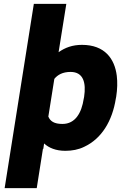

<svg xmlns="http://www.w3.org/2000/svg" viewBox="-20 -770 626 993"><path d="M4 203H170L202 0H204L208 -28C233 -5 269 10 318 10C352 10 386 4 416 -11C506 -53 561 -145 579 -260L581 -270C587 -309 588 -345 584 -378C573 -466 522 -538 404 -538C355 -538 317 -524 283 -500L323 -750H155ZM230 -167 261 -362C278 -383 304 -398 345 -398C412 -398 426 -341 415 -269L413 -259C402 -187 370 -129 303 -129C260 -129 240 -143 230 -167Z"/></svg>

Font: Asimov Pro
Style: UltObl
Weight: 900
Designer: Google
Version: Version 2.000980; 2014